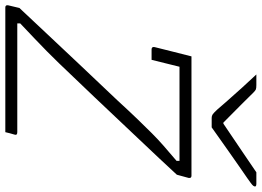

<svg xmlns="http://www.w3.org/2000/svg" viewBox="-154 -833 984 722"><g transform="rotate(90 338.0 -472.0)"><path d="M474 0H5Q-5 0 -3 -11L7 -53Q56 -105 107 -159.5Q158 -214 218 -277.5Q278 -341 353 -420Q397 -468 426.5 -498.5Q456 -529 478.5 -551.5Q501 -574 525 -595Q549 -616 582 -644V-655H228Q221 -628 215 -602.5Q209 -577 202 -550H163Q152 -550 154 -561Q163 -596 171.5 -631Q180 -666 189 -700H638Q648 -700 646 -689L634 -645Q611 -620 574.5 -581Q538 -542 481.5 -482.5Q425 -423 342 -335Q298 -289 267.5 -257Q237 -225 214 -201Q191 -177 169.5 -156Q148 -135 123.5 -111.5Q99 -88 65 -56V-45H474Q487 -45 483 -34Q480 -24 478 -16.5Q476 -9 474 0ZM456 -776H420Q413 -776 407.5 -779.5Q402 -783 389 -797Q379 -809 356 -835Q333 -861 306 -891Q279 -921 257 -944H297Q309 -944 313.5 -942Q318 -940 325 -933Q340 -918 368 -889.5Q396 -861 438 -820H442Q503 -861 547 -891Q591 -921 625 -944H668Q680 -944 678 -937Q677 -933 672 -928.5Q667 -924 647 -910Q631 -899 605 -881Q579 -863 550 -842.5Q521 -822 495.5 -804Q470 -786 456 -776Z"/></g></svg>

Font: Recursive Mn Lnr St Lt
Style: Italic
Weight: 300
Italic angle: -15°
Monospace: yes
Version: Version 1.079;hotconv 1.0.112;makeotfexe 2.5.65598; ttfautoh